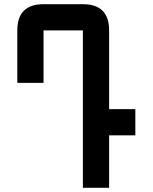

<svg xmlns="http://www.w3.org/2000/svg" viewBox="-20 -895 728 915"><path d="M500 0H375V-750H187.5V-500H62.5V-750Q62.5 -875 187.5 -875H375Q500 -875 500 -750V-375H625V-250H500Z"/></svg>

Font: Oldtimer
Style: Regular
Weight: 400
Designer: GGBotNet
Foundry: GGBotNet
Version: 1.00